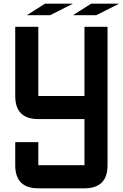

<svg xmlns="http://www.w3.org/2000/svg" viewBox="-20 -1020 665 1040"><path d="M62.5 -875H187.5V-500H437.5V-875H562.5V-125Q562.5 0 437.5 0H187.5Q62.5 0 62.5 -125V-250H187.5V-125H437.5V-375H187.5Q62.5 -375 62.5 -500ZM375 -937.5 473.6 -1000H625L501 -937.5ZM125 -937.5 223.6 -1000H375L251 -937.5Z"/></svg>

Font: Oldtimer
Style: Regular
Weight: 400
Designer: GGBotNet
Foundry: GGBotNet
Version: 1.00